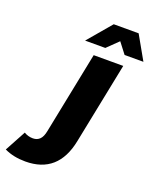

<svg xmlns="http://www.w3.org/2000/svg" viewBox="-353 -858 944 1160"><g transform="rotate(20 119.0 -278.0)"><path d="M-181 175 -108 40Q-82 56 -51 56Q-24 56 -7 39Q10 22 17 -15L123 -542H313L208 -21Q164 203 -46 203Q-123 203 -181 175ZM298 -607 245 -676 174 -607H44L173 -759H333L419 -607Z"/></g></svg>

Font: Idrija
Style: Italic
Weight: 800
Italic angle: -11.3°
Designer: Julieta Ulanovsky
Foundry: Julieta Ulanovsky
Version: Version 7.200